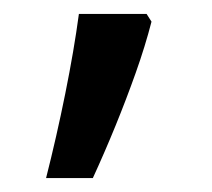

<svg xmlns="http://www.w3.org/2000/svg" viewBox="-20 -136 303 275"><path d="M190 -116 197 -105Q188 -70 174.5 -32Q161 6 145.5 44Q130 82 113 119H46Q61 60 73.5 -2Q86 -64 93 -116Z"/></svg>

Font: lbangla15
Style: Book
Weight: 400
Designer: Jelle Bosma - Monotype Design Team
Foundry: Monotype Imaging Inc.
Version: Version 2.003